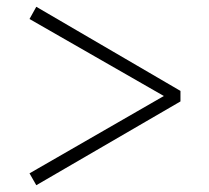

<svg xmlns="http://www.w3.org/2000/svg" viewBox="-20 -642 615 566"><path d="M512 -374 87 -622 67 -586 463 -359 67 -131 87 -96 512 -343Z"/></svg>

Font: Noto Serif CJK KR Light
Style: Regular
Weight: 300
Designer: Ryoko NISHIZUKA 西塚涼子 (kana & ideographs); Frank Grießhammer (Latin, Greek & Cyrillic); Wenlong ZHANG 张文龙 (bopomofo); San
Foundry: Adobe
Version: Version 2.001;hotconv 1.1.0;makeotfexe 2.6.0